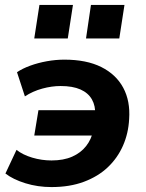

<svg xmlns="http://www.w3.org/2000/svg" viewBox="-20 -748 592 779"><path d="M189 11Q133 11 83 -4.5Q33 -20 2 -44L47 -140Q72 -120 110.5 -108.5Q149 -97 189 -97Q238 -97 273 -112.5Q308 -128 329.5 -155.5Q351 -183 358 -218L366 -198H119L136 -301H378L366 -282Q368 -318 353 -344.5Q338 -371 306.5 -385Q275 -399 226 -399Q190 -399 151.5 -388.5Q113 -378 81 -357L49 -455Q71 -470 102.5 -481.5Q134 -493 170 -499.5Q206 -506 241 -506Q331 -506 391 -476Q451 -446 480 -392Q509 -338 504 -265Q501 -207 479 -157Q457 -107 417.5 -69.5Q378 -32 320.5 -10.5Q263 11 189 11ZM329 -592 349 -728H485L464 -592ZM119 -592 140 -728H276L255 -592Z"/></svg>

Font: Nunito Sans 10pt ExtraBold
Style: Italic
Weight: 800
Italic angle: -9°
Designer: Vernon Adams
Foundry: Vernon Adams
Version: Version 3.101;gftools[0.9.27]